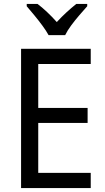

<svg xmlns="http://www.w3.org/2000/svg" viewBox="-20 -1015 540 984"><path d="M445 -51H88V-765H445V-687H176V-462H429V-385H176V-129H445ZM229 -835Q217 -857 197.5 -883.5Q178 -910 156.5 -936Q135 -962 117 -983V-995H172Q195 -978 221 -953.5Q247 -929 271 -902Q297 -930 321 -952Q345 -974 371 -995H427V-983Q410 -964 387.5 -938Q365 -912 345 -885Q325 -858 314 -835Z"/></svg>

Font: Noto Sans Tamil UI SemiCondensed
Style: Regular
Weight: 400
Width: 4
Designer: Jelle Bosma - Monotype Design Team
Foundry: Monotype Imaging Inc.
Version: Version 2.004; ttfautohint (v1.8.4.7-5d5b)